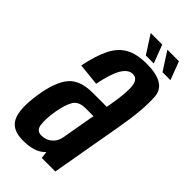

<svg xmlns="http://www.w3.org/2000/svg" viewBox="-233 -763 822 822"><g transform="rotate(45 178.5 -352.0)"><path d="M201.5 0 197.5 -32Q195.5 -29.5 193 -27Q160.5 4.5 92 4.5Q26 4.5 5 -38.2Q-16 -81 -1.5 -176.5Q12.5 -269 47 -310.2Q81.5 -351.5 159 -351.5H243.5L247.5 -373.5Q262 -456 257 -493Q252 -530 223 -530Q196.5 -530 176.2 -496.5Q156 -463 141.5 -389L41 -399.5Q56 -473 78.5 -517.8Q101 -562.5 138 -582.8Q175 -603 234.5 -603Q352.5 -603 358 -528.2Q363.5 -453.5 341 -327.5L283.5 0ZM204 -127 231.5 -283H184Q143 -283 127.2 -257.5Q111.5 -232 102.5 -180Q94.5 -129.5 98.5 -98Q102.5 -66.5 132 -66.5Q160 -66.5 179.8 -83.5Q199.5 -100.5 204 -127ZM307.5 -625 254 -708H324L355.5 -625ZM206.5 -625 153 -708H223L254.5 -625Z"/></g></svg>

Font: Anybody Condensed Medium
Style: Italic
Weight: 500
Width: 3
Italic angle: -10°
Designer: Tyler Finck
Foundry: Etcetera Type Company
Version: Version 1.010; ttfautohint (v1.8.3) -l 8 -r 50 -G 200 -x 14 